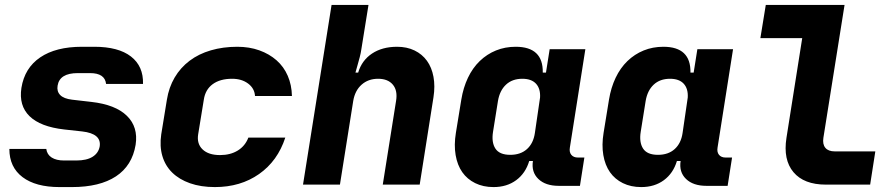

<svg xmlns="http://www.w3.org/2000/svg" viewBox="-20 -750 3640 780"><path d="M222 10Q125 10 71.5 -30.5Q18 -71 18 -145H168Q171 -122 190 -110Q209 -98 240 -98H290Q332 -98 356 -113Q380 -128 385 -155Q393 -207 314 -216L241 -224Q144 -235 100 -278Q56 -321 67 -393Q80 -474 143.5 -517Q207 -560 313 -560H363Q461 -560 512 -520.5Q563 -481 561 -409H411Q406 -453 346 -453H296Q222 -453 214 -402Q210 -379 224.5 -364Q239 -349 273 -345L351 -336Q449 -325 495.5 -279.5Q542 -234 531 -162Q517 -77 451 -33.5Q385 10 272 10Z M853 10Q796 10 752 -5.5Q708 -21 679.5 -49Q651 -77 639.5 -116.5Q628 -156 635 -204L658 -345Q666 -395 689.5 -435Q713 -475 750 -503Q787 -531 836.5 -545.5Q886 -560 944 -560Q993 -560 1033.5 -545.5Q1074 -531 1103.5 -505Q1133 -479 1149 -442Q1165 -405 1166 -360H1016Q1014 -391 988 -410.5Q962 -430 923 -430Q874 -430 844 -408Q814 -386 808 -345L785 -204Q779 -166 803 -143Q827 -120 874 -120Q916 -120 946 -138.5Q976 -157 989 -191H1139Q1108 -96 1032.5 -43Q957 10 853 10Z M1211 0 1327 -730H1477L1448 -550Q1446 -535 1441.5 -518Q1437 -501 1433 -487Q1429 -473 1426.5 -464Q1424 -455 1424 -455H1435Q1450 -505 1491.5 -532.5Q1533 -560 1593 -560Q1633 -560 1664 -545Q1695 -530 1714.5 -503Q1734 -476 1741 -438Q1748 -400 1741 -355L1685 0H1535L1589 -340Q1596 -382 1576 -406Q1556 -430 1516 -430Q1476 -430 1449 -406Q1422 -382 1415 -340L1361 0Z M1832 -210 1854 -345Q1862 -394 1881 -434Q1900 -474 1929 -502Q1958 -530 1995 -545Q2032 -560 2075 -560Q2187 -560 2185 -455H2198L2213 -550H2358L2295 -150Q2292 -132 2301 -121Q2310 -110 2328 -110H2354L2336 5H2250Q2196 5 2167 -23Q2138 -51 2145 -96H2130Q2115 -46 2077 -18Q2039 10 1985 10Q1943 10 1910.5 -6Q1878 -22 1858 -50.5Q1838 -79 1831 -120Q1824 -161 1832 -210ZM2053 -121Q2095 -121 2121 -144.5Q2147 -168 2153 -210L2174 -354Q2176 -390 2157.5 -410Q2139 -430 2102 -430Q2061 -430 2035.5 -406Q2010 -382 2003 -340L1983 -215Q1976 -172 1992.5 -146.5Q2009 -121 2053 -121Z M2432 -210 2454 -345Q2462 -394 2481 -434Q2500 -474 2529 -502Q2558 -530 2595 -545Q2632 -560 2675 -560Q2787 -560 2785 -455H2798L2813 -550H2958L2895 -150Q2892 -132 2901 -121Q2910 -110 2928 -110H2954L2936 5H2850Q2796 5 2767 -23Q2738 -51 2745 -96H2730Q2715 -46 2677 -18Q2639 10 2585 10Q2543 10 2510.5 -6Q2478 -22 2458 -50.5Q2438 -79 2431 -120Q2424 -161 2432 -210ZM2653 -121Q2695 -121 2721 -144.5Q2747 -168 2753 -210L2774 -354Q2776 -390 2757.5 -410Q2739 -430 2702 -430Q2661 -430 2635.5 -406Q2610 -382 2603 -340L2583 -215Q2576 -172 2592.5 -146.5Q2609 -121 2653 -121Z M3411 -730 3325 -190Q3321 -164 3333 -149.5Q3345 -135 3371 -135H3536L3515 0H3335Q3246 0 3203.5 -50.5Q3161 -101 3175 -190L3239 -595H3069L3091 -730Z"/></svg>

Font: JetBrains Mono ExtraBold
Style: Italic
Weight: 800
Designer: Philipp Nurullin, Konstantin Bulenkov
Foundry: JetBrains
Version: Version 1.000; ttfautohint (v1.8.3)